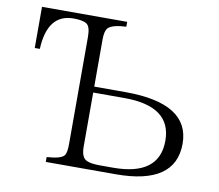

<svg xmlns="http://www.w3.org/2000/svg" viewBox="-78 -807 1015 890"><g transform="rotate(10 429.5 -362.5)"><path d="M49.8 -714.8H450.7V-691.9Q385.7 -689 365.7 -668.9Q352.5 -654.3 352.5 -614.7V-392.6H499.5Q801.8 -392.6 801.8 -202.6Q801.8 -9.8 521.5 -9.8H191.9V-32.7Q261.7 -37.1 274.9 -57.6Q283.7 -71.3 283.7 -109.9V-614.7Q283.7 -662.6 265.6 -674.8Q247.6 -687 203.6 -687Q81.1 -687 73.7 -521H49.8ZM352.5 -364.7V-109.9Q352.5 -58.6 379.4 -46.9Q398.9 -37.6 443.4 -37.6H503.4Q720.7 -37.6 720.7 -202.6Q720.7 -364.7 499.5 -364.7Z"/></g></svg>

Font: I.MingCP
Style: Regular
Weight: 400
Designer: I.Font Project
Version: Version 8.000; Sep 06, 2022